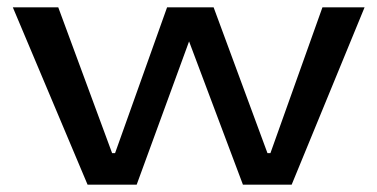

<svg xmlns="http://www.w3.org/2000/svg" viewBox="-20 -504 1030 524"><path d="M975 -484H860L718 -86H710L563 -484H436L294 -86H286L139 -484H15L219 0H353L496 -391L643 0H776Z"/></svg>

Font: Gamestation Extended
Style: Regular
Weight: 400
Width: 7
Designer: Jonas Hecksher
Foundry: Jonas Hecksher, Playtypeª, e-types AS
Version: Version 1.003